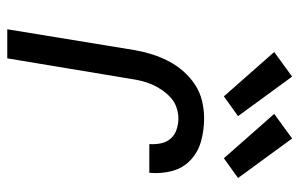

<svg xmlns="http://www.w3.org/2000/svg" viewBox="-164 -640 804 515"><g transform="rotate(90 237.5 -382.0)"><path d="M58 0 114 -342Q118 -365 125 -387.5Q132 -410 143 -431.5Q154 -453 170 -471.5Q186 -490 206.5 -503.5Q227 -517 250.5 -522.5Q274 -528 297 -528Q328 -528 357.5 -520Q387 -512 408.5 -492Q430 -472 438 -442.5Q446 -413 443 -381H366Q367 -397 364 -412Q361 -427 351.5 -438Q342 -449 327.5 -454Q313 -459 297 -459Q283 -459 268 -454Q253 -449 241.5 -438.5Q230 -428 221 -415Q212 -402 206 -388Q200 -374 196.5 -359.5Q193 -345 191 -331L136 0ZM404 -581 285 -716 351 -764 457 -619ZM238 -581 119 -716 185 -764 291 -619Z"/></g></svg>

Font: Iosevka QP
Style: Italic
Weight: 400
Italic angle: -9°
Designer: Belleve Invis
Foundry: Belleve Invis
Version: Version 20.0.0; ttfautohint (v1.8.4)